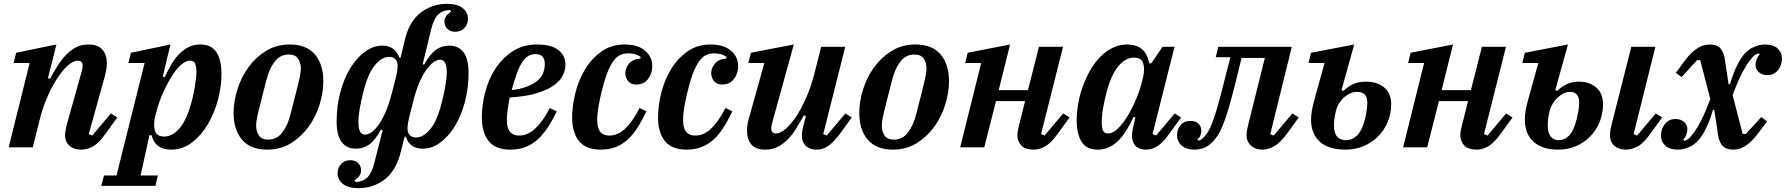

<svg xmlns="http://www.w3.org/2000/svg" viewBox="-20 -765 9273 997"><path d="M402 12Q379 12 363 5.5Q347 -1 337 -11.5Q327 -22 322.5 -35Q318 -48 318 -62Q318 -74 320.5 -89Q323 -104 326 -115L405 -397Q409 -412 409 -423Q409 -450 384 -450Q361 -450 333.5 -426Q306 -402 278 -359.5Q250 -317 225 -259.5Q200 -202 184 -135L150 0H25L134 -438H51L64 -491L273 -534L229 -359L240 -356Q259 -392 279.5 -424Q300 -456 323.5 -480.5Q347 -505 375 -519.5Q403 -534 439 -534Q489 -534 512 -507Q535 -480 535 -435Q535 -418 531.5 -400.5Q528 -383 523 -364L441 -69L459 -61L556 -176L589 -155L528 -71Q496 -24 465 -6Q434 12 402 12Z M520 146H585L731 -438H647L660 -491L865 -534L825 -366L835 -364Q851 -398 869 -429Q887 -460 909.5 -483.5Q932 -507 959 -520.5Q986 -534 1019 -534Q1079 -534 1104.5 -493Q1130 -452 1130 -380Q1130 -317 1112 -248Q1094 -179 1060 -121Q1026 -63 977.5 -25.5Q929 12 868 12Q786 12 767 -63H756L710 146H800L787 200H506ZM833 -56Q874 -56 911 -97.5Q948 -139 973 -229Q978 -247 983 -269Q988 -291 991.5 -312.5Q995 -334 997.5 -354.5Q1000 -375 1000 -390Q1000 -419 993.5 -434.5Q987 -450 967 -450Q950 -450 931.5 -437Q913 -424 895.5 -402.5Q878 -381 862 -353Q846 -325 832.5 -296Q819 -267 808.5 -238.5Q798 -210 793 -187L786 -162Q775 -114 785 -85Q795 -56 833 -56Z M1373 -40Q1418 -40 1446.5 -78Q1475 -116 1489 -174Q1505 -237 1515.5 -277.5Q1526 -318 1532 -344Q1538 -370 1540 -384.5Q1542 -399 1542 -409Q1542 -440 1527.5 -461Q1513 -482 1479 -482Q1434 -482 1405.5 -444Q1377 -406 1363 -348Q1347 -285 1336.5 -244.5Q1326 -204 1320 -178Q1314 -152 1312 -137.5Q1310 -123 1310 -113Q1310 -82 1324.5 -61Q1339 -40 1373 -40ZM1367 12Q1281 12 1237 -39.5Q1193 -91 1193 -179Q1193 -237 1212.5 -300Q1232 -363 1269.5 -415Q1307 -467 1361 -500.5Q1415 -534 1485 -534Q1571 -534 1615 -482.5Q1659 -431 1659 -343Q1659 -285 1639.5 -222Q1620 -159 1582.5 -107Q1545 -55 1491 -21.5Q1437 12 1367 12Z M1842 212Q1788 212 1760.5 190Q1733 168 1733 133Q1733 107 1751 87Q1769 67 1799 67Q1825 67 1840 82Q1855 97 1855 120Q1855 137 1845 150Q1835 163 1820 172L1827 180Q1864 179 1887 157Q1910 135 1923 84L1967 -89L1958 -92Q1929 -38 1898.5 -15.5Q1868 7 1828 7Q1780 7 1754 -27.5Q1728 -62 1728 -134Q1728 -214 1747 -285.5Q1766 -357 1799 -411Q1832 -465 1875 -496.5Q1918 -528 1966 -528Q2031 -528 2054 -465H2060L2083 -561Q2106 -655 2165.5 -700Q2225 -745 2301 -745Q2355 -745 2382.5 -723Q2410 -701 2410 -666Q2410 -640 2392 -620Q2374 -600 2344 -600Q2318 -600 2303 -615Q2288 -630 2288 -653Q2288 -670 2298 -683Q2308 -696 2323 -705L2316 -713Q2279 -712 2256 -690Q2233 -668 2220 -617L2175 -432L2182 -429Q2212 -483 2242.5 -505.5Q2273 -528 2313 -528Q2361 -528 2387 -493.5Q2413 -459 2413 -387Q2413 -307 2394 -235.5Q2375 -164 2342 -110Q2309 -56 2266 -24.5Q2223 7 2175 7Q2140 7 2119 -8.5Q2098 -24 2087 -55H2081L2060 28Q2036 122 1977 167Q1918 212 1842 212ZM1875 -66Q1912 -66 1950.5 -123.5Q1989 -181 2015 -282L2037 -369Q2051 -425 2040 -447.5Q2029 -470 2000 -470Q1963 -470 1927 -427Q1891 -384 1867 -288Q1841 -186 1841 -132Q1841 -66 1875 -66ZM2141 -51Q2178 -51 2214 -94Q2250 -137 2274 -233Q2300 -335 2300 -389Q2300 -455 2266 -455Q2248 -455 2228.5 -440Q2209 -425 2190 -397Q2171 -369 2154.5 -329Q2138 -289 2126 -239L2104 -152Q2090 -96 2101 -73.5Q2112 -51 2141 -51Z M2630 12Q2553 12 2517.5 -32.5Q2482 -77 2482 -158Q2482 -216 2498.5 -282.5Q2515 -349 2550 -404.5Q2585 -460 2639.5 -497Q2694 -534 2770 -534Q2800 -534 2826.5 -528.5Q2853 -523 2873 -510Q2893 -497 2904.5 -477Q2916 -457 2916 -428Q2916 -403 2903.5 -375.5Q2891 -348 2859 -324Q2827 -300 2770.5 -282Q2714 -264 2627 -259Q2620 -225 2616 -195Q2612 -165 2612 -142Q2612 -100 2628 -80.5Q2644 -61 2676 -61Q2721 -61 2760.5 -98.5Q2800 -136 2835 -204L2871 -187Q2848 -139 2823.5 -102Q2799 -65 2770.5 -39.5Q2742 -14 2707.5 -1Q2673 12 2630 12ZM2637 -297Q2685 -303 2718 -316Q2751 -329 2771.5 -346.5Q2792 -364 2800.5 -386Q2809 -408 2809 -433Q2809 -456 2798 -470Q2787 -484 2761 -484Q2740 -484 2723.5 -474.5Q2707 -465 2692.5 -443.5Q2678 -422 2664.5 -386Q2651 -350 2637 -297Z M3099 12Q3023 12 2987 -32Q2951 -76 2951 -156Q2951 -215 2967.5 -281.5Q2984 -348 3017.5 -404Q3051 -460 3102.5 -497Q3154 -534 3224 -534Q3292 -534 3329.5 -502Q3367 -470 3367 -422Q3367 -383 3345 -354.5Q3323 -326 3284 -326Q3255 -326 3241 -344.5Q3227 -363 3227 -386Q3227 -411 3246 -434.5Q3265 -458 3306 -461V-470Q3282 -488 3242 -488Q3221 -488 3203 -480.5Q3185 -473 3169 -453Q3153 -433 3138 -398Q3123 -363 3109 -308Q3096 -260 3088.5 -216Q3081 -172 3081 -142Q3081 -100 3097 -80.5Q3113 -61 3144 -61Q3189 -61 3227.5 -98Q3266 -135 3301 -204L3337 -187Q3314 -139 3290 -101.5Q3266 -64 3238 -39Q3210 -14 3176 -1Q3142 12 3099 12Z M3545 12Q3469 12 3433 -32Q3397 -76 3397 -156Q3397 -215 3413.5 -281.5Q3430 -348 3463.5 -404Q3497 -460 3548.5 -497Q3600 -534 3670 -534Q3738 -534 3775.5 -502Q3813 -470 3813 -422Q3813 -383 3791 -354.5Q3769 -326 3730 -326Q3701 -326 3687 -344.5Q3673 -363 3673 -386Q3673 -411 3692 -434.5Q3711 -458 3752 -461V-470Q3728 -488 3688 -488Q3667 -488 3649 -480.5Q3631 -473 3615 -453Q3599 -433 3584 -398Q3569 -363 3555 -308Q3542 -260 3534.5 -216Q3527 -172 3527 -142Q3527 -100 3543 -80.5Q3559 -61 3590 -61Q3635 -61 3673.5 -98Q3712 -135 3747 -204L3783 -187Q3760 -139 3736 -101.5Q3712 -64 3684 -39Q3656 -14 3622 -1Q3588 12 3545 12Z M3955 12Q3904 12 3881.5 -15Q3859 -42 3859 -87Q3859 -120 3871 -158L3949 -438H3866L3879 -491L4102 -534L3989 -125Q3985 -110 3985 -99Q3985 -72 4010 -72Q4032 -72 4060 -96Q4088 -120 4115.5 -162Q4143 -204 4168 -261.5Q4193 -319 4210 -387L4244 -522H4369L4255 -69L4273 -61L4370 -176L4403 -155L4342 -71Q4323 -45 4306.5 -29Q4290 -13 4275.5 -4Q4261 5 4247.5 8.5Q4234 12 4221 12Q4199 12 4184.5 5.5Q4170 -1 4161 -11Q4152 -21 4148 -34Q4144 -47 4144 -60Q4144 -74 4147 -90Q4150 -106 4153 -117L4165 -163L4154 -166Q4134 -130 4114 -97.5Q4094 -65 4070.5 -41Q4047 -17 4018.5 -2.5Q3990 12 3955 12Z M4622 -40Q4667 -40 4695.5 -78Q4724 -116 4738 -174Q4754 -237 4764.5 -277.5Q4775 -318 4781 -344Q4787 -370 4789 -384.5Q4791 -399 4791 -409Q4791 -440 4776.5 -461Q4762 -482 4728 -482Q4683 -482 4654.5 -444Q4626 -406 4612 -348Q4596 -285 4585.5 -244.5Q4575 -204 4569 -178Q4563 -152 4561 -137.5Q4559 -123 4559 -113Q4559 -82 4573.5 -61Q4588 -40 4622 -40ZM4616 12Q4530 12 4486 -39.5Q4442 -91 4442 -179Q4442 -237 4461.5 -300Q4481 -363 4518.5 -415Q4556 -467 4610 -500.5Q4664 -534 4734 -534Q4820 -534 4864 -482.5Q4908 -431 4908 -343Q4908 -285 4888.5 -222Q4869 -159 4831.5 -107Q4794 -55 4740 -21.5Q4686 12 4616 12Z M5350 12Q5302 12 5282.5 -10.5Q5263 -33 5263 -63Q5263 -75 5266 -90Q5269 -105 5272 -116L5303 -240H5152L5091 0H4966L5075 -438H4992L5005 -491L5225 -534L5166 -297H5318L5375 -522H5500L5386 -69L5404 -61L5501 -176L5534 -155L5473 -71Q5437 -21 5406.5 -4.5Q5376 12 5350 12Z M5681 12Q5622 12 5596.5 -28.5Q5571 -69 5571 -141Q5571 -183 5579 -228.5Q5587 -274 5603 -317.5Q5619 -361 5641.5 -400.5Q5664 -440 5693 -469.5Q5722 -499 5757 -516.5Q5792 -534 5833 -534Q5878 -534 5907.5 -511.5Q5937 -489 5948 -436H5958L6017 -522H6079L5965 -69L5983 -61L6080 -176L6113 -155L6052 -71Q6020 -25 5991 -6.5Q5962 12 5933 12Q5911 12 5896.5 5.5Q5882 -1 5873.5 -11Q5865 -21 5861.5 -34Q5858 -47 5858 -60Q5858 -74 5861 -90Q5864 -106 5867 -117L5876 -156L5866 -158Q5850 -123 5831.5 -92Q5813 -61 5790.5 -38Q5768 -15 5741 -1.5Q5714 12 5681 12ZM5734 -72Q5760 -72 5787.5 -100Q5815 -128 5839 -169Q5863 -210 5881.5 -255Q5900 -300 5908 -335L5915 -360Q5926 -408 5916 -437Q5906 -466 5868 -466Q5827 -466 5790 -424.5Q5753 -383 5728 -293Q5723 -275 5718 -253Q5713 -231 5709 -209.5Q5705 -188 5703 -167.5Q5701 -147 5701 -132Q5701 -103 5707.5 -87.5Q5714 -72 5734 -72Z M6181 12Q6140 12 6116 -9.5Q6092 -31 6092 -64Q6092 -93 6110 -115Q6128 -137 6162 -137Q6188 -137 6203 -123Q6218 -109 6218 -86Q6218 -56 6197 -41L6205 -35Q6215 -36 6231 -52Q6242 -63 6252.5 -80Q6263 -97 6275.5 -129Q6288 -161 6302.5 -211.5Q6317 -262 6336 -339L6369 -468H6293L6306 -522H6688L6576 -68L6594 -61L6691 -176L6724 -155L6663 -71Q6630 -26 6599.5 -7.5Q6569 11 6537 12Q6514 12 6498 5Q6482 -2 6472 -12.5Q6462 -23 6457.5 -36Q6453 -49 6453 -62Q6453 -75 6455.5 -89.5Q6458 -104 6461 -115L6548 -464H6427L6398 -345Q6377 -261 6361 -206.5Q6345 -152 6331 -117Q6317 -82 6303.5 -62Q6290 -42 6275 -27Q6254 -5 6230.5 3.5Q6207 12 6181 12Z M6967 12Q6879 12 6833.5 -29Q6788 -70 6788 -144Q6788 -167 6792.5 -193Q6797 -219 6809 -261L6858 -438H6775L6788 -491L7012 -534L6946 -297L6956 -293Q6982 -318 7009.5 -329.5Q7037 -341 7072 -341Q7131 -341 7167.5 -311Q7204 -281 7204 -224Q7204 -175 7186 -132Q7168 -89 7136.5 -57Q7105 -25 7061.5 -6.5Q7018 12 6967 12ZM6971 -37Q7000 -37 7026 -61Q7052 -85 7068 -146Q7080 -197 7080 -232Q7080 -262 7066 -275Q7052 -288 7027 -288Q7009 -288 6992 -280.5Q6975 -273 6960 -260Q6945 -247 6933.5 -228.5Q6922 -210 6917 -189Q6907 -148 6907 -115Q6907 -74 6923 -55.5Q6939 -37 6971 -37Z M7650 12Q7602 12 7582.5 -10.5Q7563 -33 7563 -63Q7563 -75 7566 -90Q7569 -105 7572 -116L7603 -240H7452L7391 0H7266L7375 -438H7292L7305 -491L7525 -534L7466 -297H7618L7675 -522H7800L7686 -69L7704 -61L7801 -176L7834 -155L7773 -71Q7737 -21 7706.5 -4.5Q7676 12 7650 12Z M8072 12Q7988 12 7943 -29Q7898 -70 7898 -144Q7898 -167 7902.5 -193Q7907 -219 7919 -261L7968 -438H7885L7898 -491L8122 -534L8056 -297L8066 -293Q8115 -341 8177 -341Q8234 -341 8269 -310.5Q8304 -280 8304 -224Q8304 -175 8286.5 -132Q8269 -89 8238 -57Q8207 -25 8164.5 -6.5Q8122 12 8072 12ZM8425 12Q8402 12 8385.5 5.5Q8369 -1 8359 -11.5Q8349 -22 8344.5 -35.5Q8340 -49 8340 -63Q8340 -74 8342.5 -89.5Q8345 -105 8348 -116L8451 -522H8576L8463 -69L8481 -61L8578 -176L8611 -155L8550 -71Q8515 -21 8483.5 -4.5Q8452 12 8425 12ZM8075 -37Q8104 -37 8128 -61Q8152 -85 8167 -146Q8180 -195 8180 -232Q8180 -261 8167.5 -274.5Q8155 -288 8133 -288Q8116 -288 8099.5 -280Q8083 -272 8068.5 -258.5Q8054 -245 8043 -227Q8032 -209 8027 -189Q8017 -148 8017 -113Q8017 -74 8033 -55.5Q8049 -37 8075 -37Z M8694 12Q8650 12 8627.5 -8.5Q8605 -29 8605 -62Q8605 -96 8625.5 -121.5Q8646 -147 8681 -147Q8707 -147 8724.5 -132Q8742 -117 8742 -93Q8742 -79 8735.5 -63.5Q8729 -48 8720 -39L8727 -34Q8742 -37 8758.5 -55Q8775 -73 8792.5 -101.5Q8810 -130 8827.5 -168.5Q8845 -207 8861 -251L8809 -452L8793 -453L8712 -365L8682 -387L8729 -450Q8748 -476 8766 -492.5Q8784 -509 8800 -518Q8816 -527 8830.5 -530.5Q8845 -534 8859 -534Q8896 -534 8914 -513.5Q8932 -493 8937 -455L8956 -328H8963Q8976 -371 8990 -403.5Q9004 -436 9020 -461Q9048 -503 9082 -518.5Q9116 -534 9144 -534Q9188 -534 9210.5 -513.5Q9233 -493 9233 -460Q9233 -426 9212.5 -400.5Q9192 -375 9157 -375Q9131 -375 9113.5 -390Q9096 -405 9096 -429Q9096 -443 9102.5 -458.5Q9109 -474 9118 -483L9111 -488Q9096 -485 9079.5 -467Q9063 -449 9045.5 -420.5Q9028 -392 9010.5 -353.5Q8993 -315 8977 -271L9029 -70L9045 -69L9126 -157L9156 -135L9109 -72Q9089 -46 9071.5 -29.5Q9054 -13 9038 -4Q9022 5 9007.5 8.5Q8993 12 8979 12Q8942 12 8924 -8.5Q8906 -29 8901 -67L8882 -194H8875Q8862 -151 8848 -118.5Q8834 -86 8818 -61Q8790 -19 8756 -3.5Q8722 12 8694 12Z"/></svg>

Font: IBM Plex Serif SemiBold
Style: Italic
Weight: 600
Italic angle: -14°
Designer: Mike Abbink, Paul van der Laan, Pieter van Rosmalen
Foundry: Bold Monday
Version: Version 2.5